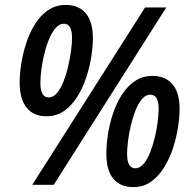

<svg xmlns="http://www.w3.org/2000/svg" viewBox="-20 -744 778 773"><path d="M109.9 0 564 -713.9H649.4L196.3 0ZM167 -275.9Q115.2 -275.9 87.2 -310.5Q59.1 -345.2 59.1 -412.6Q59.1 -445.3 65.4 -486.3Q71.8 -527.3 85.2 -569.1Q98.6 -610.8 120.4 -646Q142.1 -681.2 173.1 -702.6Q204.1 -724.1 245.1 -724.1Q296.9 -724.1 325.4 -690.4Q354 -656.7 354 -589.8Q354 -559.1 347.9 -518.1Q341.8 -477.1 328.1 -434.8Q314.5 -392.6 292.5 -356.7Q270.5 -320.8 239.5 -298.3Q208.5 -275.9 167 -275.9ZM175.8 -351.6Q194.3 -351.6 209.5 -369.6Q224.6 -387.7 235.8 -416.3Q247.1 -444.8 254.6 -477.5Q262.2 -510.3 266.1 -540.3Q270 -570.3 270 -590.8Q270 -620.6 261.7 -634.5Q253.4 -648.4 236.8 -648.4Q218.8 -648.4 203.9 -631.1Q189 -613.8 177.5 -586.2Q166 -558.6 158.2 -526.4Q150.4 -494.1 146.5 -463.4Q142.6 -432.6 142.6 -410.6Q142.6 -380.4 151.1 -366Q159.7 -351.6 175.8 -351.6ZM517.1 9.3Q463.9 9.3 436 -24.7Q408.2 -58.6 408.2 -124.5Q408.2 -161.6 414.8 -204.1Q421.4 -246.6 435.3 -288.1Q449.2 -329.6 471.2 -363.5Q493.2 -397.5 523.7 -418Q554.2 -438.5 593.8 -438.5Q645.5 -438.5 674.3 -405Q703.1 -371.6 703.1 -305.7Q703.1 -273.9 696.8 -232.4Q690.4 -190.9 676.8 -148.7Q663.1 -106.4 641.1 -70.6Q619.1 -34.7 588.4 -12.7Q557.6 9.3 517.1 9.3ZM524.4 -66.4Q543 -66.4 558.1 -84.2Q573.2 -102.1 584.5 -130.6Q595.7 -159.2 603.5 -191.9Q611.3 -224.6 615 -254.6Q618.7 -284.7 618.7 -305.2Q618.7 -335 610.1 -348.9Q601.6 -362.8 585 -362.8Q566.4 -362.8 551.5 -345Q536.6 -327.1 525.4 -299.1Q514.2 -271 506.6 -238.5Q499 -206.1 495.4 -176Q491.7 -146 491.7 -125Q491.7 -95.2 500 -80.8Q508.3 -66.4 524.4 -66.4Z"/></svg>

Font: Open Sans SemiCondensed SemiBold
Style: Italic
Weight: 600
Width: 4
Italic angle: -12°
Designer: Monotype Design Team
Foundry: Monotype Imaging Inc.
Version: Version 3.000